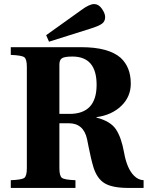

<svg xmlns="http://www.w3.org/2000/svg" viewBox="-20 -924 726 944"><path d="M207 -751 379 -874Q419 -904 443 -904Q465 -904 481 -881Q497 -858 497 -840Q497 -819 481.5 -807.5Q466 -796 424 -783L221 -719ZM33 0V-38Q87 -40 99.5 -49.5Q112 -59 112 -97V-595Q112 -633 99.5 -642.5Q87 -652 33 -654V-692H380Q513 -692 573 -640Q623 -594 623 -513Q623 -448 576 -403Q529 -358 454 -348V-346Q524 -328 550.5 -287.5Q577 -247 590 -174Q604 -95 639 -60Q660 -39 686 -38V0H612Q534 0 496 -22Q458 -44 440 -100Q433 -123 427 -149Q421 -175 415.5 -202.5Q410 -230 408 -240Q391 -318 318 -318H272V-97Q272 -59 284.5 -49.5Q297 -40 351 -38V0ZM272 -364H322Q455 -364 455 -507Q455 -646 336 -646Q297 -646 284.5 -637.5Q272 -629 272 -607Z"/></svg>

Font: Heuristica
Style: Bold
Weight: 700
Version: Version 1.0.2